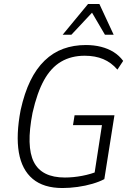

<svg xmlns="http://www.w3.org/2000/svg" viewBox="-20 -940 660 968"><path d="M295 8Q200 8 145 -38Q90 -84 75 -171.5Q60 -259 84 -385Q103 -471 133 -532.5Q163 -594 205 -634.5Q247 -675 299 -694Q351 -713 413 -713Q454 -713 489.5 -704Q525 -695 553 -677.5Q581 -660 601 -633L572 -589Q541 -625 500.5 -642Q460 -659 407 -659Q339 -659 288 -629Q237 -599 202 -536Q167 -473 144 -371Q111 -202 150.5 -123.5Q190 -45 307 -45Q349 -45 394 -53.5Q439 -62 480 -79L453 -43L494 -309H348L356 -359H557L506 -37Q482 -24 446.5 -13.5Q411 -3 371 2.5Q331 8 295 8ZM296 -765 424 -920H481L553 -765H509L444 -876L340 -765Z"/></svg>

Font: Nunito Sans 10pt Condensed Light
Style: Italic
Weight: 300
Width: 3
Italic angle: -9°
Designer: Vernon Adams
Foundry: Vernon Adams
Version: Version 3.101;gftools[0.9.27]